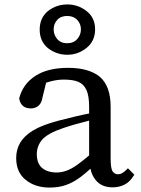

<svg xmlns="http://www.w3.org/2000/svg" viewBox="-20 -832 635 866"><path d="M222 -699.5Q222 -675 238 -656Q254 -637 283 -637Q312 -637 328.5 -656Q345 -675 345 -699.5Q345 -724 328.5 -742Q312 -760 283 -760Q254 -760 238 -742Q222 -724 222 -699.5ZM196 -615Q159 -646 159 -698.5Q159 -751 196 -782Q235 -812 283.5 -812Q332 -812 370.5 -782Q409 -752 409 -699.5Q409 -647 370.5 -616Q332 -585 283.5 -585Q235 -585 196 -615ZM170 -202Q146 -173 146 -137Q146 -96 169 -75Q194 -54 236 -54Q258 -54 281 -62.5Q304 -71 329.5 -89.5Q355 -108 382 -131V-288Q317 -272 264 -254Q196 -231 170 -202ZM203 14Q139 14 96 -20.5Q53 -55 53 -119Q53 -158 71.5 -189Q90 -220 130 -244Q170 -268 241 -287Q287 -299 323.5 -307.5Q360 -316 382 -320V-349Q382 -401 369.5 -427Q357 -453 333 -463Q309 -473 268 -473Q239 -473 208 -465Q198 -462 188 -459L172 -394Q168 -367 153.5 -355Q139 -343 119 -343Q76 -343 67 -385V-387V-390Q84 -454 140 -490Q196 -526 287 -526Q383 -526 432 -484Q479 -442 479 -350V-117Q479 -72 488 -59Q497 -46 512 -46Q522 -46 530 -50.5Q538 -55 549 -65L557 -73L586 -44L581 -37Q565 -11 541 1Q517 13 488 13Q436 13 410 -22Q394 -42 388 -71Q365 -50 344 -34Q312 -10 279 2Q246 14 203 14Z"/></svg>

Font: Early Summer Mincho Screen
Style: Regular
Weight: 400
Designer: GuiWonder
Version: Version 1.002